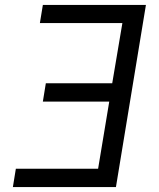

<svg xmlns="http://www.w3.org/2000/svg" viewBox="-20 -755 640 775"><path d="M32 0 44 -74H376L421 -345H153L165 -419H433L474 -662H141L153 -735H569L448 0Z"/></svg>

Font: Iosevka SS04 Extended
Style: Italic
Weight: 400
Width: 7
Italic angle: -9°
Monospace: yes
Designer: Belleve Invis
Foundry: Belleve Invis
Version: Version 19.0.0; ttfautohint (v1.8.4)